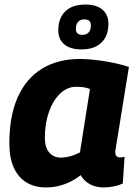

<svg xmlns="http://www.w3.org/2000/svg" viewBox="-20 -813 600 843"><path d="M436 10Q414 10 394.5 4Q375 -2 359.5 -14.5Q344 -27 334 -44Q313 -27 288.5 -15Q264 -3 237.5 3.5Q211 10 182 10Q133 10 97 -11.5Q61 -33 41 -76Q21 -119 21 -183Q21 -304 58 -386.5Q95 -469 164.5 -511.5Q234 -554 330 -554Q358 -554 388 -551Q418 -548 446.5 -543Q475 -538 500.5 -532Q526 -526 546 -519Q531 -426 520.5 -361.5Q510 -297 503.5 -256Q497 -215 493 -192Q489 -169 487.5 -158.5Q486 -148 486 -146Q486 -134 491 -128Q496 -122 507 -122Q511 -122 516.5 -122.5Q522 -123 527 -125L519 -7Q504 0 481.5 5Q459 10 436 10ZM331 -144 375 -422Q362 -428 346.5 -430Q331 -432 314 -432Q276 -432 244.5 -402.5Q213 -373 195 -322Q177 -271 177 -208Q177 -165 196.5 -143Q216 -121 247 -121Q261 -121 276 -124Q291 -127 305.5 -132.5Q320 -138 331 -144ZM337 -596Q289 -596 262.5 -618Q236 -640 236 -680Q236 -733 266.5 -763Q297 -793 355 -793Q404 -793 430 -770.5Q456 -748 456 -708Q456 -656 425.5 -626Q395 -596 337 -596ZM342 -660Q360 -660 369.5 -671Q379 -682 379 -702Q379 -728 350 -728Q333 -728 323 -717Q313 -706 313 -686Q313 -660 342 -660Z"/></svg>

Font: Georama ExtraCondensed Thin
Style: Bold Italic
Weight: 700
Italic angle: -9°
Version: Version 1.001